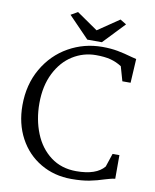

<svg xmlns="http://www.w3.org/2000/svg" viewBox="-101 -1014 890 1104"><g transform="rotate(10 344.5 -462.0)"><path d="M42 0ZM612 -737 640 -730 632 -590H584L560 -674Q529 -694 494.5 -703Q460 -712 409 -712Q336 -712 273.5 -673Q211 -634 173.5 -559Q136 -484 136 -383Q136 -288 168 -208.5Q200 -129 262.5 -82Q325 -35 412 -35Q529 -35 575 -91L601 -169H641V-31Q628 -30 610 -25Q592 -20 585 -18Q540 -3 496.5 5.5Q453 14 392 14Q292 14 212 -33Q132 -80 87 -164Q42 -248 42 -355Q42 -476 96 -569.5Q150 -663 240.5 -714Q331 -765 437 -765Q487 -765 527 -757.5Q567 -750 612 -737ZM264 -938 387 -853 512 -938 548 -916 429 -791H344L224 -915Z"/></g></svg>

Font: Grenzecho Serif
Style: Serif-Regular
Weight: 400
Designer: Dan Reynolds
Foundry: Dan Reynolds
Version: Version 1.001; ttfautohint (v1.1) -l 5 -r 5 -G 72 -x 0 -D la